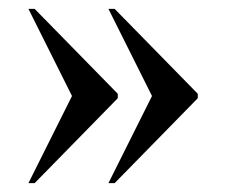

<svg xmlns="http://www.w3.org/2000/svg" viewBox="-20 -486 509 432"><path d="M224 -74 322 -270 224 -466H238L425 -275V-265L238 -74ZM44 -74 142 -270 44 -466H58L245 -275V-265L58 -74Z"/></svg>

Font: Noto Serif Display Condensed SemiBold
Style: Regular
Weight: 600
Width: 3
Designer: Monotype Design Team
Foundry: Monotype Imaging Inc.
Version: Version 2.009